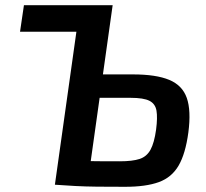

<svg xmlns="http://www.w3.org/2000/svg" viewBox="-20 -710 793 738"><path d="M491 -424Q580 -424 630.5 -403Q681 -382 698 -333.5Q715 -285 704 -201Q693 -119 666.5 -73.5Q640 -28 590.5 -10Q541 8 461 8Q398 8 353 7.5Q308 7 270 5Q232 3 191 0L216 -93Q239 -92 299 -91Q359 -90 440 -90Q489 -90 516.5 -99Q544 -108 558.5 -134.5Q573 -161 580 -212Q586 -258 581.5 -284.5Q577 -311 554.5 -322.5Q532 -334 482 -334H252L265 -424ZM413 -690 316 0H191L288 -690ZM355 -690 341 -588H57L72 -690Z"/></svg>

Font: Exo 2 SemiBold
Style: Italic
Weight: 600
Italic angle: -8°
Designer: Natanael Gama
Foundry: Natanael Gama
Version: Version 2.010